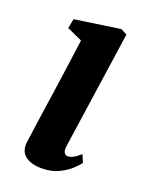

<svg xmlns="http://www.w3.org/2000/svg" viewBox="-114 -621 534 692"><g transform="rotate(20 153.0 -275.0)"><path d="M131.5 10Q104 10 84.8 2Q65.5 -6 56.5 -21.2Q47.5 -36.5 50 -58.5Q52.5 -78 57 -109.5Q61.5 -141 67.2 -181.8Q73 -222.5 80 -269.5Q87 -316.5 94 -367.8Q101 -419 108 -471.5L49.5 -498L56.5 -534.5L230.5 -560L254.5 -547.5L189.5 -98.5Q186.5 -80.5 191.2 -71.8Q196 -63 205.5 -63Q215 -63 225.8 -68.5Q236.5 -74 253 -88.5L265.5 -59Q259 -50 241.8 -33.5Q224.5 -17 196.8 -3.5Q169 10 131.5 10Z"/></g></svg>

Font: Merriweather 36pt
Style: Bold Italic
Weight: 700
Italic angle: -7.8°
Version: Version 2.101